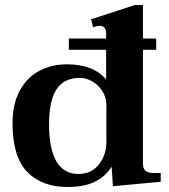

<svg xmlns="http://www.w3.org/2000/svg" viewBox="-20 -737 674 767"><path d="M622 -46V-11L431 7L426 -71Q400 -30 357 -10Q314 10 250 10Q147 10 88.5 -50.5Q30 -111 30 -245Q30 -321 58.5 -374Q87 -427 136 -453.5Q185 -480 248 -480Q354 -480 404 -419V-538H255V-583H404V-605Q404 -634 376 -634Q370 -634 352 -628L344 -660L519 -717H551V-583H604V-538H551V-83Q551 -64 561 -55Q571 -46 595 -46ZM405 -315Q405 -348 389 -373Q373 -398 348.5 -412Q324 -426 299 -426Q236 -426 206 -380.5Q176 -335 176 -241Q176 -42 294 -42Q345 -42 375 -80Q405 -118 405 -171Z"/></svg>

Font: Taviraj SemiBold
Style: Regular
Weight: 600
Designer: Katatrad Team
Foundry: CadsonDemak
Version: Version 1.001